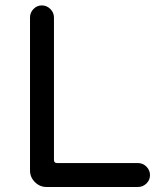

<svg xmlns="http://www.w3.org/2000/svg" viewBox="-20 -708 602 728"><path d="M93.8 -61.5V-641.6Q93.8 -660.2 106.9 -673.8Q120.1 -687.5 138.7 -687.5Q157.2 -687.5 170.9 -673.8Q184.6 -660.2 184.6 -641.6V-101.6Q184.6 -89.8 196.3 -89.8H502.9Q521.5 -89.8 535.2 -76.2Q548.8 -62.5 548.8 -43.9Q548.8 -25.4 535.2 -12.2Q521.5 1 502.9 1H156.2Q130.9 1 112.3 -17.6Q93.8 -36.1 93.8 -61.5Z"/></svg>

Font: jf-openhuninn-2.1
Style: Regular
Weight: 400
Designer: [Kosugi Maru]
Designed by MOTOYA      

[Varela Round]
Joe Prince (Latin component); Avraham Cornfeld (Hebrew component)
Foundry: justfont Co., Ltd.
Version: 2.1